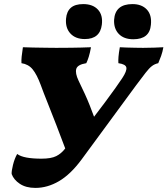

<svg xmlns="http://www.w3.org/2000/svg" viewBox="-20 -910 819 939"><path d="M153 9Q107 9 77 -11Q47 -31 37 -59Q36 -73 43.5 -103.5Q51 -134 64 -157Q80 -145 110 -139.5Q140 -134 183 -134Q230 -134 255 -146.5Q280 -159 299 -184Q278 -240 255.5 -298.5Q233 -357 212.5 -408Q192 -459 179 -495Q160 -546 139.5 -571Q119 -596 85 -601Q84 -614 86 -634Q88 -654 92 -679Q109 -678 141.5 -677.5Q174 -677 206.5 -676.5Q239 -676 255 -676Q279 -676 328 -676.5Q377 -677 425 -679Q420 -651 414 -632Q408 -613 402 -601Q359 -594 353 -573Q347 -552 364 -516Q382 -479 395 -450.5Q408 -422 418.5 -395.5Q429 -369 440 -339Q467 -374 494.5 -411Q522 -448 544.5 -479.5Q567 -511 578 -528Q601 -563 598 -579.5Q595 -596 559 -601Q558 -614 559.5 -632.5Q561 -651 566 -679Q578 -678 598.5 -677.5Q619 -677 641.5 -676.5Q664 -676 680 -676Q705 -676 734.5 -677Q764 -678 779 -679Q775 -656 768 -636.5Q761 -617 754 -601Q736 -597 722.5 -586.5Q709 -576 692 -554Q675 -532 645 -492L379 -130Q325 -57 268.5 -24Q212 9 153 9ZM395 -719Q349 -719 324 -746.5Q299 -774 303 -819Q306 -854 326.5 -872Q347 -890 387 -890Q434 -890 459 -863Q484 -836 478 -789Q469 -719 395 -719ZM632 -718Q586 -718 561 -744Q536 -770 538 -813Q543 -890 628 -890Q673 -890 698 -863.5Q723 -837 718 -789Q712 -718 632 -718Z"/></svg>

Font: Vollkorn Black
Style: Italic
Weight: 900
Italic angle: -11°
Designer: Friedrich Althausen
Foundry: Friedrich Althausen
Version: Version 5.000; ttfautohint (v1.8.3)